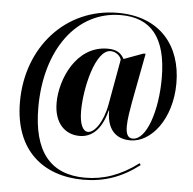

<svg xmlns="http://www.w3.org/2000/svg" viewBox="-57 -771 974 971"><g transform="rotate(5 429.5 -286.0)"><path d="M401 142C505 142 596 111 684 43L678 34C588 102 501 131 409 131C232 131 143 20 143 -203C143 -495 294 -704 519 -704C670 -704 752 -612 752 -403C752 -241 703 -87 632 -87C607 -87 597 -108 597 -147C597 -184 606 -231 612 -267L660 -520H649L551 -484C536 -510 517 -529 467 -529C307 -529 233 -353 233 -234C233 -131 289 -77 363 -77C423 -77 473 -117 499 -218H501C501 -99 570 -77 621 -77C726 -77 828 -203 828 -385C828 -575 717 -714 503 -714C237 -714 48 -500 48 -223C48 24 198 142 401 142ZM404 -101C379 -101 360 -134 360 -204C360 -318 405 -518 483 -518C512 -518 534 -495 537 -479L496 -251C479 -156 436 -101 404 -101Z"/></g></svg>

Font: Noto Serif Display SemiCondensed Black
Style: Italic
Weight: 900
Width: 4
Italic angle: -12°
Designer: Monotype Design Team
Foundry: Monotype Imaging Inc.
Version: Version 2.009